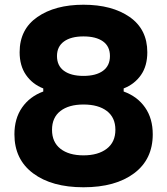

<svg xmlns="http://www.w3.org/2000/svg" viewBox="-20 -771 707 812"><path d="M41 -203Q41 -270 73.5 -316.5Q106 -363 163 -384V-397Q117 -415 90 -454Q63 -493 63 -550Q63 -647 138 -699Q213 -751 333 -751Q454 -751 528.5 -699Q603 -647 603 -550Q603 -492 576 -453.5Q549 -415 503 -397V-384Q561 -363 593.5 -316.5Q626 -270 626 -203Q626 -97 547 -38Q468 21 333 21Q199 21 120 -38Q41 -97 41 -203ZM468 -222Q468 -274 432 -301.5Q396 -329 333 -329Q271 -329 235.5 -301.5Q200 -274 200 -222Q200 -170 235.5 -142Q271 -114 333 -114Q395 -114 431.5 -142Q468 -170 468 -222ZM445 -534Q445 -575 415.5 -596Q386 -617 333 -617Q280 -617 250.5 -595.5Q221 -574 221 -534Q221 -493 250.5 -471.5Q280 -450 333 -450Q386 -450 415.5 -471.5Q445 -493 445 -534Z"/></svg>

Font: Sora-SIA
Style: Bold
Weight: 700
Designer: Jonathan Barnbrook, Julián Moncada
Foundry: Barnbrook Fonts
Version: Version 2.000